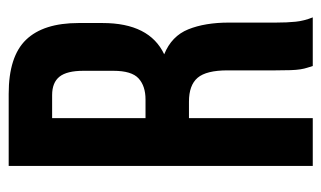

<svg xmlns="http://www.w3.org/2000/svg" viewBox="-169 -571 740 442"><g transform="rotate(-90 201.0 -350.0)"><path d="M270 0Q268 -7 266 -13Q264 -19 262.5 -28Q261 -37 260.5 -51Q260 -65 260 -86V-196Q260 -245 243 -265Q226 -285 188 -285H150V0H40V-700H206Q292 -700 330.5 -660Q369 -620 369 -539V-484Q369 -376 297 -342Q339 -325 354.5 -286.5Q370 -248 370 -193V-85Q370 -59 372 -39.5Q374 -20 382 0ZM150 -600V-385H193Q224 -385 241.5 -401Q259 -417 259 -459V-528Q259 -566 245.5 -583Q232 -600 203 -600Z"/></g></svg>

Font: BebasNeueW01-Regular
Style: Regular
Weight: 400
Designer: Ryoichi Tsunekawa
Foundry: Ryoichi Tsunekawa
Version: Version 1.30